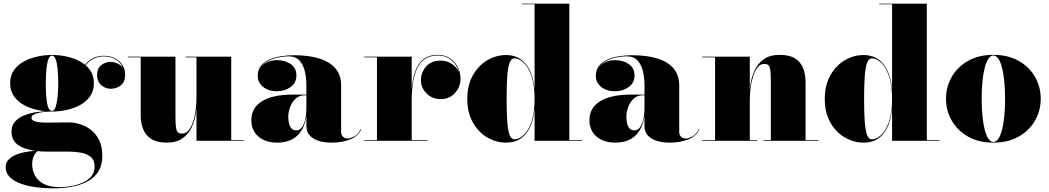

<svg xmlns="http://www.w3.org/2000/svg" viewBox="-20 -770 5736 1050"><path d="M268 260Q221 260 175.5 253.8Q130 247.5 92.8 234Q55.5 220.5 33.2 198.2Q11 176 11 144.5Q11 116 31.5 98.2Q52 80.5 81.2 71Q110.5 61.5 139.2 58Q168 54.5 185 54.5H188Q177 60.5 166.5 80.5Q156 100.5 156 128.5Q156 162.5 171.8 191Q187.5 219.5 220.5 236.5Q253.5 253.5 306 253.5Q334 253.5 366.8 248Q399.5 242.5 429.2 230Q459 217.5 478.2 195.8Q497.5 174 497.5 141.5Q497.5 105 475.2 87.5Q453 70 420 64.5Q387 59 354.5 59Q344 59 320 59Q296 59 271.8 59Q247.5 59 236.5 59Q150.5 59 96.8 33.5Q43 8 43 -49.5Q43 -85 63.8 -107Q84.5 -129 118 -141.2Q151.5 -153.5 190 -158.2Q228.5 -163 264 -163V-160.5Q251.5 -160.5 233 -159Q214.5 -157.5 195.8 -153.8Q177 -150 164.5 -143.2Q152 -136.5 152 -126Q152 -111.5 173.8 -105.5Q195.5 -99.5 236.5 -99.5Q254 -99.5 277 -99.8Q300 -100 322 -100.2Q344 -100.5 358 -100.5Q386 -100.5 417.5 -91Q449 -81.5 476.8 -60.2Q504.5 -39 522 -4Q539.5 31 539.5 82Q539.5 132 518.8 166.2Q498 200.5 460.8 221Q423.5 241.5 374.2 250.8Q325 260 268 260ZM264.5 -160Q225 -160 184.5 -168.8Q144 -177.5 110.2 -196Q76.5 -214.5 56 -244Q35.5 -273.5 35.5 -315Q35.5 -356.5 56 -385.8Q76.5 -415 110.2 -433.5Q144 -452 184.5 -460.8Q225 -469.5 264.5 -469.5Q304.5 -469.5 344.8 -460.8Q385 -452 418.8 -433.5Q452.5 -415 473 -385.8Q493.5 -356.5 493.5 -315Q493.5 -273.5 473 -244Q452.5 -214.5 418.8 -196Q385 -177.5 344.8 -168.8Q304.5 -160 264.5 -160ZM264.5 -163.5Q276.5 -163.5 284 -185Q291.5 -206.5 295 -241Q298.5 -275.5 298.5 -315Q298.5 -359.5 295 -393.5Q291.5 -427.5 284 -446.8Q276.5 -466 264.5 -466Q252.5 -466 245 -446.8Q237.5 -427.5 234 -393.5Q230.5 -359.5 230.5 -315Q230.5 -275.5 233 -241Q235.5 -206.5 242.8 -185Q250 -163.5 264.5 -163.5ZM586.5 -284.5Q556.5 -284.5 533.8 -304.2Q511 -324 511 -360Q511 -396.5 534 -414Q557 -431.5 586.5 -431.5Q612 -431.5 637.8 -414Q663.5 -396.5 663.5 -364.5H660.5Q660.5 -401.5 630.2 -431.5Q600 -461.5 546 -461.5Q522 -461.5 496.8 -451Q471.5 -440.5 451.2 -416.8Q431 -393 421 -353L419 -354.5Q429 -396.5 449.5 -420.8Q470 -445 495.5 -455Q521 -465 546 -465Q585.5 -465 611.8 -450Q638 -435 651.2 -411.8Q664.5 -388.5 664.5 -364.5Q664.5 -321.5 640.5 -303Q616.5 -284.5 586.5 -284.5Z M892 10Q838.5 10 807.5 -9.8Q776.5 -29.5 763 -63.5Q749.5 -97.5 749.5 -141V-456.5H679.5V-460H939.5V-133.5Q939.5 -91.5 942.8 -71.5Q946 -51.5 953.8 -45.5Q961.5 -39.5 975.5 -39.5Q996.5 -39.5 1011.2 -57.2Q1026 -75 1035.8 -104Q1045.5 -133 1050 -168Q1054.5 -203 1054.5 -237H1058Q1058 -198.5 1052 -155.5Q1046 -112.5 1028.8 -75Q1011.5 -37.5 978.5 -13.8Q945.5 10 892 10ZM1054.5 0V-456.5H994.5V-460H1244.5V-3.5H1314.5V0Z M1792.5 10Q1751.5 10 1720.8 -0.2Q1690 -10.5 1672.8 -30.5Q1655.5 -50.5 1655.5 -80V-304.5Q1655.5 -340.5 1647.8 -377Q1640 -413.5 1618.8 -437.8Q1597.5 -462 1557.5 -462Q1537 -462 1509 -457.2Q1481 -452.5 1454.5 -440.5Q1428 -428.5 1410.8 -408Q1393.5 -387.5 1393.5 -356H1390.5Q1390.5 -393 1421 -417Q1451.5 -441 1494 -441Q1538 -441 1569.5 -419.8Q1601 -398.5 1601 -358Q1601 -317 1569 -294Q1537 -271 1494 -271Q1448.5 -271 1419 -294.5Q1389.5 -318 1389.5 -356Q1389.5 -388.5 1407.2 -410.2Q1425 -432 1454.2 -444.8Q1483.5 -457.5 1518.5 -462.8Q1553.5 -468 1587.5 -468Q1671.5 -468 1729 -449.2Q1786.5 -430.5 1816 -394Q1845.5 -357.5 1845.5 -304.5V-48Q1845.5 -33 1855 -22.8Q1864.5 -12.5 1882.5 -12.5Q1894 -12.5 1915.8 -23Q1937.5 -33.5 1952.5 -63.5L1955.5 -63Q1938.5 -25 1894.8 -7.5Q1851 10 1792.5 10ZM1497 10Q1432 10 1393.2 -23.2Q1354.5 -56.5 1354.5 -113.5Q1354.5 -180.5 1413.2 -216.5Q1472 -252.5 1578.5 -252.5H1702V-249H1647Q1615.5 -249 1595.5 -229.5Q1575.5 -210 1566 -183Q1556.5 -156 1556.5 -133.5Q1556.5 -111 1560.8 -93.8Q1565 -76.5 1575 -66.8Q1585 -57 1601 -57Q1616.5 -57 1628.8 -71Q1641 -85 1648.2 -112.5Q1655.5 -140 1655.5 -180.5H1658.5Q1658.5 -118.5 1639.2 -76Q1620 -33.5 1584 -11.8Q1548 10 1497 10Z M2229 -217.5Q2229 -274 2236 -320.2Q2243 -366.5 2259.5 -400Q2276 -433.5 2303.8 -451.8Q2331.5 -470 2373.5 -470Q2414 -470 2442 -450.5Q2470 -431 2484.2 -401Q2498.5 -371 2498.5 -339Q2498.5 -295 2468.2 -261.5Q2438 -228 2390.5 -228Q2343.5 -228 2312.8 -258.8Q2282 -289.5 2282 -330.5Q2282 -375 2310.8 -406.8Q2339.5 -438.5 2389 -438.5Q2421 -438.5 2445.5 -424Q2470 -409.5 2483.8 -386.8Q2497.5 -364 2497.5 -339H2495Q2495 -369.5 2481 -399Q2467 -428.5 2440 -447.5Q2413 -466.5 2373.5 -466.5Q2332.5 -466.5 2305.2 -448.2Q2278 -430 2261.8 -396.8Q2245.5 -363.5 2238.5 -318Q2231.5 -272.5 2231.5 -217.5ZM2231.5 -460V-3.5H2318.5V0H1971.5V-3.5H2041.5V-456.5H1971.5V-460Z M2747.5 10Q2693 10 2644.5 -18.5Q2596 -47 2565.8 -100.5Q2535.5 -154 2535.5 -229Q2535.5 -304 2565.8 -357.8Q2596 -411.5 2644.5 -440.2Q2693 -469 2747.5 -469Q2815.5 -469 2855.2 -420.2Q2895 -371.5 2903.5 -281.5V-746.5H2833.5V-750H3093.5V-3.5H3163.5V0H2903.5V-176Q2895 -86.5 2855.8 -38.2Q2816.5 10 2747.5 10ZM2793.5 -8Q2818 -8 2843.8 -31.5Q2869.5 -55 2886.5 -104Q2903.5 -153 2903.5 -229Q2903.5 -305 2886.5 -354.2Q2869.5 -403.5 2843.8 -427.2Q2818 -451 2793.5 -451Q2776.5 -451 2767.2 -427.5Q2758 -404 2754.2 -355Q2750.5 -306 2750.5 -229Q2750.5 -152 2754.2 -103.2Q2758 -54.5 2767.2 -31.2Q2776.5 -8 2793.5 -8Z M3641.5 10Q3600.5 10 3569.8 -0.2Q3539 -10.5 3521.8 -30.5Q3504.5 -50.5 3504.5 -80V-304.5Q3504.5 -340.5 3496.8 -377Q3489 -413.5 3467.8 -437.8Q3446.5 -462 3406.5 -462Q3386 -462 3358 -457.2Q3330 -452.5 3303.5 -440.5Q3277 -428.5 3259.8 -408Q3242.5 -387.5 3242.5 -356H3239.5Q3239.5 -393 3270 -417Q3300.5 -441 3343 -441Q3387 -441 3418.5 -419.8Q3450 -398.5 3450 -358Q3450 -317 3418 -294Q3386 -271 3343 -271Q3297.5 -271 3268 -294.5Q3238.5 -318 3238.5 -356Q3238.5 -388.5 3256.2 -410.2Q3274 -432 3303.2 -444.8Q3332.5 -457.5 3367.5 -462.8Q3402.5 -468 3436.5 -468Q3520.5 -468 3578 -449.2Q3635.5 -430.5 3665 -394Q3694.5 -357.5 3694.5 -304.5V-48Q3694.5 -33 3704 -22.8Q3713.5 -12.5 3731.5 -12.5Q3743 -12.5 3764.8 -23Q3786.5 -33.5 3801.5 -63.5L3804.5 -63Q3787.5 -25 3743.8 -7.5Q3700 10 3641.5 10ZM3346 10Q3281 10 3242.2 -23.2Q3203.5 -56.5 3203.5 -113.5Q3203.5 -180.5 3262.2 -216.5Q3321 -252.5 3427.5 -252.5H3551V-249H3496Q3464.5 -249 3444.5 -229.5Q3424.5 -210 3415 -183Q3405.5 -156 3405.5 -133.5Q3405.5 -111 3409.8 -93.8Q3414 -76.5 3424 -66.8Q3434 -57 3450 -57Q3465.5 -57 3477.8 -71Q3490 -85 3497.2 -112.5Q3504.5 -140 3504.5 -180.5H3507.5Q3507.5 -118.5 3488.2 -76Q3469 -33.5 3433 -11.8Q3397 10 3346 10Z M4080.5 -460V-3.5H4120.5V0H3820.5V-3.5H3890.5V-456.5H3820.5V-460ZM4385.5 -319V-3.5H4455.5V0H4155.5V-3.5H4195.5V-326.5Q4195.5 -368.5 4192.2 -388.5Q4189 -408.5 4181.2 -414.5Q4173.5 -420.5 4159.5 -420.5Q4139 -420.5 4124.2 -402.8Q4109.5 -385 4099.8 -356Q4090 -327 4085.2 -292Q4080.5 -257 4080.5 -223H4077.5Q4077.5 -261.5 4083.5 -304.5Q4089.5 -347.5 4106.8 -385Q4124 -422.5 4157 -446.2Q4190 -470 4243.5 -470Q4297 -470 4328 -450.5Q4359 -431 4372.2 -396.8Q4385.5 -362.5 4385.5 -319Z M4702.5 10Q4648 10 4599.5 -18.5Q4551 -47 4520.8 -100.5Q4490.5 -154 4490.5 -229Q4490.5 -304 4520.8 -357.8Q4551 -411.5 4599.5 -440.2Q4648 -469 4702.5 -469Q4770.5 -469 4810.2 -420.2Q4850 -371.5 4858.5 -281.5V-746.5H4788.5V-750H5048.5V-3.5H5118.5V0H4858.5V-176Q4850 -86.5 4810.8 -38.2Q4771.5 10 4702.5 10ZM4748.5 -8Q4773 -8 4798.8 -31.5Q4824.5 -55 4841.5 -104Q4858.5 -153 4858.5 -229Q4858.5 -305 4841.5 -354.2Q4824.5 -403.5 4798.8 -427.2Q4773 -451 4748.5 -451Q4731.5 -451 4722.2 -427.5Q4713 -404 4709.2 -355Q4705.5 -306 4705.5 -229Q4705.5 -152 4709.2 -103.2Q4713 -54.5 4722.2 -31.2Q4731.5 -8 4748.5 -8Z M5412.5 10Q5332 10 5274 -23Q5216 -56 5184.8 -110.5Q5153.5 -165 5153.5 -230Q5153.5 -295 5184.8 -349.5Q5216 -404 5274 -437Q5332 -470 5412.5 -470Q5493 -470 5551 -437Q5609 -404 5640.2 -349.5Q5671.5 -295 5671.5 -230Q5671.5 -165 5640.2 -110.5Q5609 -56 5551 -23Q5493 10 5412.5 10ZM5412.5 6.5Q5427 6.5 5439 -10Q5451 -26.5 5459.2 -57.8Q5467.5 -89 5472 -132.5Q5476.5 -176 5476.5 -230Q5476.5 -284 5472 -327.5Q5467.5 -371 5459.2 -402.2Q5451 -433.5 5439 -450Q5427 -466.5 5412.5 -466.5Q5398 -466.5 5386.2 -450Q5374.5 -433.5 5366 -402.2Q5357.5 -371 5353 -327.5Q5348.5 -284 5348.5 -230Q5348.5 -176 5353 -132.5Q5357.5 -89 5366 -57.8Q5374.5 -26.5 5386.2 -10Q5398 6.5 5412.5 6.5Z"/></svg>

Font: Bodoni Moda 48pt Black
Style: Regular
Weight: 900
Designer: Owen Earl
Foundry: indestructible type
Version: Version 2.004